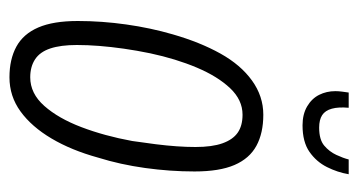

<svg xmlns="http://www.w3.org/2000/svg" viewBox="-200 -564 775 416"><g transform="rotate(90 188.0 -355.5)"><path d="M147 12Q108 12 80.5 -3Q53 -18 39 -50.5Q25 -83 25 -136Q25 -188 32.5 -241Q40 -294 54 -342Q71 -401 95.5 -445Q120 -489 154 -513.5Q188 -538 228 -538Q268 -538 295.5 -523Q323 -508 337 -475.5Q351 -443 351 -389Q351 -336 343.5 -282Q336 -228 321 -180Q305 -122 279.5 -79Q254 -36 221 -12Q188 12 147 12ZM147 -33Q182 -33 209 -63.5Q236 -94 255 -144Q274 -194 285 -254Q289 -281 292 -305Q295 -329 296.5 -350.5Q298 -372 298 -391Q298 -427 290 -449.5Q282 -472 267 -482.5Q252 -493 228 -493Q196 -493 170.5 -466Q145 -439 126 -394Q107 -349 95 -293Q89 -264 85 -236Q81 -208 79 -182.5Q77 -157 77 -134Q77 -99 84.5 -76.5Q92 -54 108 -43.5Q124 -33 147 -33ZM251 -623Q227 -623 210 -633Q193 -643 185 -659Q177 -675 177 -694Q177 -701 178 -708.5Q179 -716 180 -723H213Q211 -701 215 -686.5Q219 -672 229 -665.5Q239 -659 256 -659Q282 -659 295 -670Q308 -681 315 -696Q322 -711 325 -723H357Q353 -699 341.5 -676Q330 -653 308.5 -638Q287 -623 251 -623Z"/></g></svg>

Font: Archivo ExtraCondensed ExtraLight
Style: Italic
Weight: 250
Width: 2
Italic angle: -10°
Designer: Hector Gatti
Foundry: Omnibus-Type
Version: Version 2.001